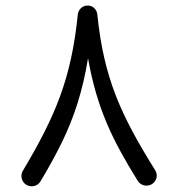

<svg xmlns="http://www.w3.org/2000/svg" viewBox="-20 -628 640 689"><path d="M525.4 32.7C542.5 21.5 547.9 -0.5 536.6 -17.6C412.6 -216.3 352.5 -349.1 329.1 -576.7C327.1 -595.7 311 -609.4 293 -607.9C274.9 -607.9 261.2 -592.8 259.3 -576.7C235.8 -345.7 179.2 -211.9 61.5 -14.2C51.8 3.4 58.1 25.9 75.2 35.6C93.3 45.9 115.7 39.6 125.5 22.5C155.3 -26.9 180.7 -73.7 202.6 -118.2C245.6 -207 276.4 -299.3 295.9 -418.9C327.6 -239.7 382.8 -126.5 474.6 21.5C485.8 38.6 508.3 43 525.4 32.7Z"/></svg>

Font: Mikhak
Style: Regular
Weight: 400
Designer: Amin Abedi
Version: Version 3.2